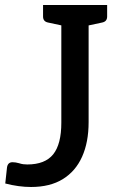

<svg xmlns="http://www.w3.org/2000/svg" viewBox="-20 -739 470 767"><path d="M104 8Q55 8 1 -6L8 -70Q11 -91 30 -91Q36 -91 42.5 -90Q49 -89 56 -87Q65 -84 73 -83Q81 -82 89 -82Q160 -82 192.5 -122.5Q225 -163 225 -249V-719H334V-251Q334 -171 308 -113Q282 -55 231 -23.5Q180 8 104 8ZM253 -719 242 -634 172 -649Q162 -651 157 -657Q152 -663 152 -673V-719ZM408 -719V-673Q408 -663 403 -657Q398 -651 388 -649L318 -634L307 -719Z"/></svg>

Font: Aleo Medium
Style: Regular
Weight: 500
Designer: Alessio Laiso
Foundry: Alessio Laiso
Version: Version 2.001;gftools[0.9.29]